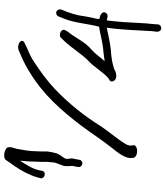

<svg xmlns="http://www.w3.org/2000/svg" viewBox="45 -762 809 940"><g transform="rotate(-90 450.0 -292.5)"><path d="M47 -499C43 -478 79 -469 83 -491L86 -506C93 -540 116 -573 133 -600C132 -597 132 -593 132 -590C130 -570 128 -544 128 -522C128 -513 127 -504 127 -495V-467C126 -458 126 -451 125 -445C125 -434 122 -423 118 -414L112 -398C108 -389 106 -382 106 -375V-359C107 -354 107 -349 107 -346C107 -343 106 -339 106 -335C104 -330 103 -322 102 -315C99 -299 118 -288 131 -298C140 -305 137 -318 141 -329L144 -345C144 -350 143 -355 142 -361V-375C142 -376 145 -379 146 -383C156 -397 163 -406 169 -421L174 -442C175 -449 177 -457 178 -466V-494C178 -504 179 -513 179 -522C179 -553 186 -589 191 -616C195 -633 202 -643 198 -659C194 -674 152 -685 137 -670C128 -655 116 -640 105 -624C84 -594 62 -553 51 -514ZM146 -55 147 -42C151 -33 163 -26 181 -26C197 -26 212 -36 208 -45L207 -58C206 -65 209 -74 217 -87C240 -125 276 -165 303 -206C350 -283 416 -365 485 -430C523 -466 570 -500 614 -529C632 -542 653 -552 675 -561L707 -576C739 -590 703 -619 671 -605L637 -590C614 -580 591 -568 569 -554C455 -486 375 -393 303 -298C268 -251 233 -197 198 -153C181 -132 167 -114 159 -99C149 -82 145 -67 146 -55ZM533 -164C510 -158 521 -128 547 -128C563 -128 574 -134 580 -138C606 -147 638 -153 676 -155C722 -160 757 -170 784 -175C774 -110 771 -23 767 46L764 72C764 82 771 92 781 92C792 92 800 85 800 75L802 49C804 32 806 10 807 -16C809 -67 813 -122 819 -171C820 -172 820 -174 820 -175C823 -174 825 -174 827 -173L837 -171C847 -169 857 -176 859 -184C862 -200 847 -205 836 -209L826 -211C827 -222 829 -232 832 -243C837 -266 841 -289 844 -310C848 -330 854 -349 861 -368L873 -398C874 -403 874 -407 872 -412C865 -428 844 -424 839 -411L827 -381C807 -330 804 -271 789 -213L788 -212C757 -209 715 -194 664 -191L620 -185C642 -210 653 -228 676 -249C716 -282 735 -331 764 -365L771 -377C784 -398 744 -416 731 -395L719 -383C685 -347 659 -303 625 -268C593 -241 568 -192 533 -164Z"/></g></svg>

Font: Stray Cat
Style: SuExt
Weight: 400
Version: Version 1.0